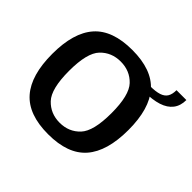

<svg xmlns="http://www.w3.org/2000/svg" viewBox="-148 -790 972 972"><g transform="rotate(45 338.0 -304.0)"><path d="M303.5 4.5Q445 4.5 510.5 -70.8Q576 -146 576 -298.5Q576 -450 510.5 -524.5Q445 -599 303.5 -599Q162 -599 96.2 -524.5Q30.5 -450 30.5 -298.5Q30.5 -146 96.2 -70.8Q162 4.5 303.5 4.5ZM303.5 -78Q237.5 -78 194.5 -123.5Q151.5 -169 151.5 -298Q151.5 -426 194.5 -471Q237.5 -516 303.5 -516Q369.5 -516 412.2 -471Q455 -426 455 -298Q455 -169 412.2 -123.5Q369.5 -78 303.5 -78ZM494.5 -533V-492Q554 -492 594.2 -505Q634.5 -518 655.2 -545Q676 -572 676 -613H605.5Q605.5 -584 595 -566.5Q584.5 -549 560.2 -541Q536 -533 494.5 -533Z"/></g></svg>

Font: Anybody UltraCondensed Thin Medium
Style: Regular
Weight: 500
Version: Version 1.111